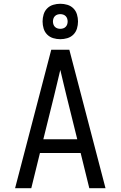

<svg xmlns="http://www.w3.org/2000/svg" viewBox="-20 -999 640 1019"><path d="M60 0 252 -735H348L540 0H454L408 -187H192L146 0ZM390 -260 333 -490Q325 -524 316.5 -558.5Q308 -593 300 -628Q292 -593 283.5 -558.5Q275 -524 267 -490L210 -260ZM300 -791Q281 -791 262.5 -796.5Q244 -802 230.5 -815.5Q217 -829 211.5 -847.5Q206 -866 206 -885Q206 -904 211.5 -922.5Q217 -941 230.5 -954.5Q244 -968 262.5 -973.5Q281 -979 300 -979Q319 -979 337.5 -973.5Q356 -968 369.5 -954.5Q383 -941 388.5 -922.5Q394 -904 394 -885Q394 -866 388.5 -847.5Q383 -829 369.5 -815.5Q356 -802 337.5 -796.5Q319 -791 300 -791ZM300 -846Q308 -846 315.5 -848.5Q323 -851 328.5 -856.5Q334 -862 336.5 -869.5Q339 -877 339 -885Q339 -893 336.5 -900.5Q334 -908 328.5 -913.5Q323 -919 315.5 -921.5Q308 -924 300 -924Q292 -924 284.5 -921.5Q277 -919 271.5 -913.5Q266 -908 263.5 -900.5Q261 -893 261 -885Q261 -877 263.5 -869.5Q266 -862 271.5 -856.5Q277 -851 284.5 -848.5Q292 -846 300 -846Z"/></svg>

Font: Iosevka Extended
Style: Regular
Weight: 400
Width: 7
Monospace: yes
Designer: Belleve Invis
Foundry: Belleve Invis
Version: Version 32.5.0; ttfautohint (v1.8.4)